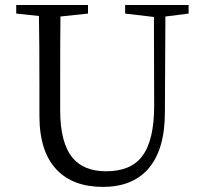

<svg xmlns="http://www.w3.org/2000/svg" viewBox="-20 -732 813 768"><path d="M391.6 15.6Q273.4 15.6 208 -51.8Q137.7 -124 137.7 -268.6V-381.8Q137.7 -573.2 135.7 -668L44.9 -677.7V-711.9H332V-677.7L221.7 -666Q220.7 -573.2 220.7 -381.8V-292Q220.7 -160.2 270.5 -100.6Q315.4 -46.9 404.3 -46.9Q503.9 -46.9 548.8 -107.4Q596.7 -169.9 596.7 -310.5L595.7 -664.1L480.5 -677.7V-711.9H734.4V-677.7L641.6 -666L639.6 -283.2Q639.6 -130.9 571.3 -54.7Q507.8 15.6 391.6 15.6Z"/></svg>

Font: Bpmf GenRyu Min R
Style: R
Weight: 400
Foundry: But Ko
Version: Version 1.320